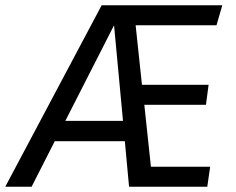

<svg xmlns="http://www.w3.org/2000/svg" viewBox="-69 -709 897 729"><path d="M446 -613 470 -387H723L713 -311H479L504 -76H729L718 0H421L405 -173H139L51 0H-49L317 -689H775L753 -613ZM398 -250 364 -613 179 -250Z"/></svg>

Font: FiraGO
Style: Italic
Weight: 400
Italic angle: -8°
Designer: bBox Type GmbH
Foundry: bBox Type GmbH
Version: Version 1.001